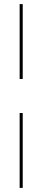

<svg xmlns="http://www.w3.org/2000/svg" viewBox="-20 -750 207 938"><path d="M91 -730V-364H76V-730ZM91 -198V168H76V-198Z"/></svg>

Font: Kantumruy Pro Thin
Style: Regular
Weight: 250
Version: Version 1.002